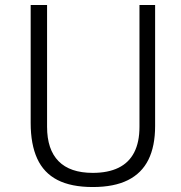

<svg xmlns="http://www.w3.org/2000/svg" viewBox="-20 -743 728 773"><path d="M604.5 -235.5Q604.5 -154.5 577.5 -100Q550.5 -45.5 495 -17.8Q439.5 10 353.5 10Q266.5 10 211.2 -18.5Q156 -47 129.8 -104.5Q103.5 -162 103.5 -248V-723H169.5V-232.5Q169.5 -141 215.8 -94Q262 -47 353.5 -47Q415 -47 457 -67.5Q499 -88 520.2 -129.2Q541.5 -170.5 541.5 -232.5V-723H604.5Z"/></svg>

Font: Public Sans ExtraLight
Style: Regular
Weight: 250
Designer: The Public Sans Project Authors: Dan O. Williams and USWDS (Libre Franklin designed by Pablo Impallari and Rodrigo Fuenz
Version: Version 1.007